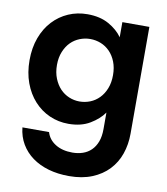

<svg xmlns="http://www.w3.org/2000/svg" viewBox="-91 -639 859 987"><g transform="rotate(10 339.0 -145.0)"><path d="M33 -279Q33 -344 52.5 -396.5Q72 -449 106.5 -486Q141 -523 187 -543Q233 -563 286 -563Q352 -563 398 -537Q444 -511 469 -475V-554H610V4Q610 60 593 109Q576 158 541.5 194.5Q507 231 455.5 252Q404 273 336 273Q277 273 228.5 259Q180 245 143.5 218.5Q107 192 84.5 154Q62 116 57 68H196Q207 106 243 128.5Q279 151 332 151Q361 151 386 142.5Q411 134 429.5 116Q448 98 458.5 70.5Q469 43 469 4V-82Q444 -46 398 -18.5Q352 9 286 9Q233 9 187 -11.5Q141 -32 106.5 -70Q72 -108 52.5 -161Q33 -214 33 -279ZM469 -277Q469 -316 457 -346.5Q445 -377 424.5 -398Q404 -419 377.5 -429.5Q351 -440 322 -440Q294 -440 267.5 -429.5Q241 -419 221 -399Q201 -379 188.5 -348.5Q176 -318 176 -279Q176 -240 188.5 -209Q201 -178 221 -157Q241 -136 267.5 -125Q294 -114 322 -114Q351 -114 377.5 -124.5Q404 -135 424.5 -156Q445 -177 457 -207.5Q469 -238 469 -277Z"/></g></svg>

Font: SVN-Poppins SemiBold
Style: Regular
Weight: 600
Designer: Ninad Kale (Devanagari), Jonny Pinhorn (Latin)
Foundry: Indian Type Foundry
Version: Version 3.002 2017